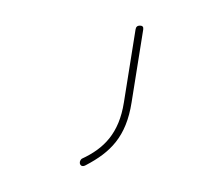

<svg xmlns="http://www.w3.org/2000/svg" viewBox="-20 -79 173 150"><path d="M89.3 -59C87.3 -59 86.2 -58 85.9 -56L76.8 1C73 25.2 61.2 37 43.9 45C40.7 47.7 42.7 52.6 47.1 50C66.2 40 78.6 27.9 82.8 1L91.9 -56C92.2 -58 91.3 -59 89.3 -59Z"/></svg>

Font: Proton
Style: HlIt
Weight: 500
Version: Version 1.017